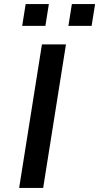

<svg xmlns="http://www.w3.org/2000/svg" viewBox="-20 -923 487 943"><path d="M74 0 186 -705H304L192 0ZM316 -796 333 -903H447L430 -796ZM89 -796 106 -903H220L203 -796Z"/></svg>

Font: Nunito Sans 7pt SemiExpanded SemiBold
Style: Italic
Weight: 600
Width: 6
Italic angle: -9°
Designer: Vernon Adams
Foundry: Vernon Adams
Version: Version 3.101;gftools[0.9.27]